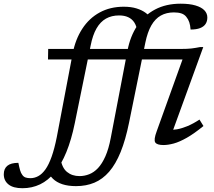

<svg xmlns="http://www.w3.org/2000/svg" viewBox="-184 -756 1132 1014"><path d="M200 -474.5Q214.5 -549 250.8 -604.5Q287 -660 342.5 -690.2Q398 -720.5 469.5 -720.5Q508.5 -720.5 537.2 -711.5Q566 -702.5 585.2 -688.2Q604.5 -674 614 -657.5L540.5 -593Q537 -619.5 525 -637.8Q513 -656 493 -665.2Q473 -674.5 445 -674.5Q405.5 -674.5 375.8 -657.8Q346 -641 325.8 -606Q305.5 -571 294.5 -514.5L211 -105.5Q193 -17.5 166.5 47.2Q140 112 105.2 154.5Q70.5 197 27.8 217.5Q-15 238 -65.5 238Q-114.5 238 -139.2 218Q-164 198 -164 164.5Q-164 135 -145.2 119.5Q-126.5 104 -87 104Q-82.5 127 -78 142.8Q-73.5 158.5 -66 168Q-59 178 -48.5 181.5Q-38 185 -23.5 185Q-2 185 18 174.2Q38 163.5 55.8 138.8Q73.5 114 88.5 72Q103.5 30 116 -32.5ZM489.5 -490Q504 -565 540.8 -620.2Q577.5 -675.5 635.2 -706Q693 -736.5 770 -736.5Q817 -736.5 848.2 -727.2Q879.5 -718 895.2 -701.8Q911 -685.5 911 -663.5Q911 -643.5 901.5 -629.2Q892 -615 872.5 -607.5Q853 -600 822.5 -600Q821 -622.5 815.5 -638.8Q810 -655 799.5 -667.5Q789.5 -680 773.5 -685.2Q757.5 -690.5 734.5 -690.5Q695 -690.5 665.2 -673.8Q635.5 -657 615.2 -621.8Q595 -586.5 583.5 -530.5L497.5 -108Q479 -17 453 47Q427 111 392.5 150.8Q358 190.5 314.5 208.8Q271 227 217.5 227Q176 227 145.5 217Q115 207 95.2 187.8Q75.5 168.5 66.5 142L136 81.5Q143 130 169.8 152Q196.5 174 236 174Q262 174 287 164.2Q312 154.5 333.5 131.8Q355 109 372.5 69.8Q390 30.5 401 -28ZM69.5 -442 70.5 -497.5H769.5Q806 -497.5 827 -500Q848 -502.5 873 -507.5H889.5L720 -41.5L703 -70.5Q725 -68.5 751.2 -73.2Q777.5 -78 807.2 -90.5Q837 -103 869.5 -124.5L890.5 -90.5Q841.5 -50.5 802.8 -28.5Q764 -6.5 733.8 1.8Q703.5 10 679.5 10Q644.5 10 635.8 -4Q627 -18 643.5 -62.5L785.5 -457.5L821.5 -442Z"/></svg>

Font: Newsreader 8pt
Style: Italic
Weight: 400
Italic angle: -17°
Version: Version 1.003